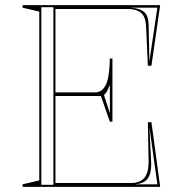

<svg xmlns="http://www.w3.org/2000/svg" viewBox="-20 -728 714 748"><path d="M68 0V-10L133 -25V-683L68 -698V-708H604L570 -472H556L549 -627Q547 -663 529.5 -678Q512 -693 477 -693H196V-368H350Q362 -368 371.5 -373.5Q381 -379 387 -389Q397 -401 402 -429.5Q407 -458 408 -500H418V-254H408L373 -354H196V-15H490Q524 -15 541 -33.5Q558 -52 559 -94L556 -252H570L604 0ZM141 -8H188V-700H141ZM385 -358 408 -287V-397Q404 -389 401 -381.5Q398 -374 394.5 -368.5Q391 -363 385 -358ZM506 -10H593L562 -233L569 -93Q570 -53 556 -33Q542 -13 506 -10ZM562 -489 593 -698H492Q528 -695 543.5 -679.5Q559 -664 559 -629Z"/></svg>

Font: Kalnia Glaze Thin Light
Style: Regular
Weight: 300
Version: Version 1.110